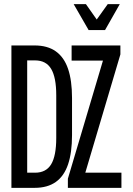

<svg xmlns="http://www.w3.org/2000/svg" viewBox="-20 -905 640 925"><path d="M35 0V-686H147Q209 -686 249 -657.5Q289 -629 308 -573Q327 -517 327 -433V-254Q327 -170 308 -113.5Q289 -57 249 -28.5Q209 0 147 0ZM111 -73H149Q202 -73 226.5 -113.5Q251 -154 251 -241V-446Q251 -532 226.5 -573Q202 -614 149 -614H111ZM307 0V-44L476 -613H325V-686H560V-643L391 -73H565V0ZM407 -760 335 -885H394L446 -811L499 -885H557L486 -760Z"/></svg>

Font: Chivo Mono Light
Style: Regular
Weight: 300
Monospace: yes
Designer: Hector Gatti
Foundry: Omnibus-Type
Version: Version 1.008